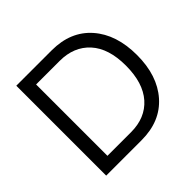

<svg xmlns="http://www.w3.org/2000/svg" viewBox="-176 -915 1101 1101"><g transform="rotate(-45 374.0 -364.5)"><path d="M92.8 0V-729H379.9Q532.7 -729 619.9 -629.9Q707 -530.8 707 -363.8Q707 -197.8 619.9 -98.9Q532.7 0 379.9 0ZM178.2 -75.2H369.1Q485.8 -75.2 552.5 -150.6Q619.1 -226.1 619.1 -366.2Q619.1 -505.9 551.8 -579.8Q484.4 -653.8 369.1 -653.8H178.2Z"/></g></svg>

Font: Lumene Sans
Style: Regular
Weight: 400
Designer: Deni Anggara
Version: Version 1.003;Glyphs 3.1.2 (3151)